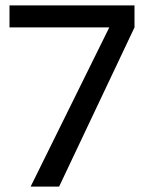

<svg xmlns="http://www.w3.org/2000/svg" viewBox="-20 -688 550 708"><path d="M93 0 383 -587H15V-668H476V-587L198 0Z"/></svg>

Font: Atkinson Hyperlegible
Style: Regular
Weight: 400
Designer: Elliott Scott, Megan Eiswerth, Linus Boman, Theodore Petrosky
Foundry: Braille Institute
Version: Version 1.006; ttfautohint (v1.8.3)